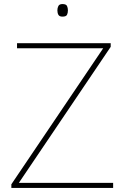

<svg xmlns="http://www.w3.org/2000/svg" viewBox="-20 -927 618 947"><path d="M538 0H36V-18L489 -689H64V-714H526V-696L73 -25H538ZM288 -907Q306 -907 310.5 -897.5Q315 -888 315 -876Q315 -863 310.5 -854Q306 -845 288 -845Q273 -845 268 -854Q263 -863 263 -876Q263 -888 268 -897.5Q273 -907 288 -907Z"/></svg>

Font: Noto Sans Syriac Western Thin
Style: Regular
Weight: 100
Designer: Patrick Giasson and the Monotype Design Team
Foundry: Monotype Imaging Inc.
Version: Version 3.000; ttfautohint (v1.8.4.7-5d5b)